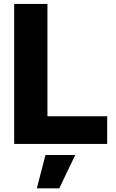

<svg xmlns="http://www.w3.org/2000/svg" viewBox="-20 -748 605 998"><path d="M53.7 0V-727.5H226.6V-143.6H537.1V0ZM171.4 231 216.3 57.6H371.1L288.1 231Z"/></svg>

Font: Inter 20pt ExtraBold
Style: Regular
Weight: 800
Version: Version 4.001;git-66647c0bb